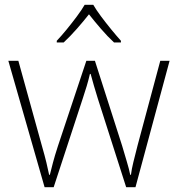

<svg xmlns="http://www.w3.org/2000/svg" viewBox="-20 -784 746 805"><path d="M390 -371Q381 -400 374 -424Q367 -448 360 -474H357Q351 -448 343.5 -423Q336 -398 327 -371L205 1H167L15 -529H57L155 -175Q168 -130 174.5 -102.5Q181 -75 186 -51H189Q195 -75 202 -102Q209 -129 223 -172L342 -529H378L492 -173Q503 -135 512 -105.5Q521 -76 526 -51H529Q532 -75 539 -103.5Q546 -132 557 -175L652 -529H691L548 1H509ZM371 -764Q383 -743 403.5 -715.5Q424 -688 446.5 -660.5Q469 -633 487 -613V-606H458Q431 -631 403 -663.5Q375 -696 353 -724Q331 -696 302.5 -663.5Q274 -631 247 -606H218V-613Q237 -633 259.5 -660.5Q282 -688 302.5 -715.5Q323 -743 335 -764Z"/></svg>

Font: Noto Sans Lao UI ExtLt
Style: Regular
Weight: 200
Designer: Monotype Design Team
Foundry: Monotype Imaging Inc.
Version: Version 2.000; ttfautohint (v1.8.4.7-5d5b)